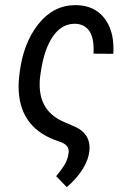

<svg xmlns="http://www.w3.org/2000/svg" viewBox="-20 -559 503 761"><path d="M283.7 -538.6Q353.5 -537.1 392.6 -488.3Q430.2 -441.4 429.7 -364.7Q429.7 -361.8 429.7 -358.9L429.2 -345.7L350.6 -346.2Q351.1 -356 351.1 -365.2Q351.1 -408.2 335.9 -433.1Q317.4 -463.4 278.3 -464.8Q277.3 -464.8 276.4 -464.8Q224.6 -464.8 189.9 -415Q154.8 -364.3 141.6 -272.9L138.7 -252.9Q137.2 -237.8 137.2 -223.6Q137.2 -117.2 232.4 -76.2L280.8 -55.2Q335 -28.3 335 26.4Q335 30.8 334.5 35.6Q332 71.8 308.1 110.6Q284.2 149.4 244.6 182.6L202.6 139.2Q220.2 118.7 234.4 96.7Q248.5 74.7 252 46.9Q252.4 43.9 252.4 41Q252.4 17.1 224.1 5.4L196.8 -4.4Q53.7 -59.1 53.7 -216.3Q53.7 -233.9 55.7 -252.4L57.1 -265.6Q71.3 -387.7 132.8 -464.4Q192.4 -538.6 278.3 -538.6Q280.8 -538.6 283.7 -538.6Z"/></svg>

Font: MAUL Condensed Italic
Style: Condenced Regular Italic
Weight: 400
Italic angle: -12°
Designer: MAUL
Version: Version 1.0; 2020; ttfautohint (v1.8.3)